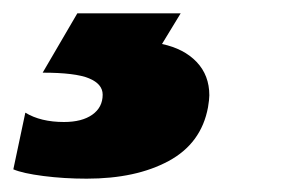

<svg xmlns="http://www.w3.org/2000/svg" viewBox="-94 -20 437 288"><path d="M-74 234 -56 149Q-33 163 2 163Q29 163 44.5 152Q60 141 60 122Q60 106 39.5 97.5Q19 89 -30 89L22 0H177L149 46Q182 53 201 73Q220 93 220 123Q220 129 218 141Q208 195 159 221.5Q110 248 36 248Q2 248 -29 244Q-60 240 -74 234Z"/></svg>

Font: Prompt Bold
Style: Bold Italic
Weight: 700
Italic angle: -12°
Designer: Katatrad Team
Foundry: CadsonDemak
Version: Version 1.000